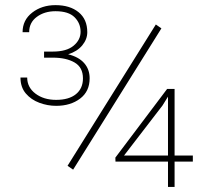

<svg xmlns="http://www.w3.org/2000/svg" viewBox="-20 -735 814 755"><path d="M614.7 -623.5 267.6 -67.9 245.6 -83 592.8 -638.7ZM738.3 -123.5V-99.6H666.5V0H640.6V-99.6H434.1L433.6 -115.2L637.2 -385.3H666.5V-123.5ZM467.8 -123.5H640.6V-355L619.1 -320.3ZM153.3 -508.3V-532.2H188Q241.7 -532.2 269.3 -555.2Q296.9 -578.1 296.9 -609.9Q296.9 -643.6 273.2 -667.2Q249.5 -690.9 198.2 -690.9Q154.8 -690.9 124.8 -668.7Q94.7 -646.5 94.7 -608.4H68.8Q68.8 -656.2 106.7 -685.5Q144.5 -714.8 198.2 -714.8Q254.9 -714.8 289.1 -687Q323.2 -659.2 323.2 -608.4Q323.2 -580.6 303.5 -556.6Q283.7 -532.7 248 -521.5Q289.6 -511.2 311 -486.8Q332.5 -462.4 332.5 -427.2Q332.5 -375.5 294.9 -347.2Q257.3 -318.8 200.7 -318.8Q167 -318.8 134.8 -330.8Q102.5 -342.8 81.5 -367.4Q60.5 -392.1 60.5 -430.2H86.9Q86.9 -391.6 119.4 -366.9Q151.9 -342.3 200.7 -342.3Q251 -342.3 278.6 -364.7Q306.2 -387.2 306.2 -426.8Q306.2 -470.2 273.2 -489.3Q240.2 -508.3 188 -508.3Z"/></svg>

Font: Vazirmatn RD FD Thin
Style: Regular
Weight: 100
Designer: Saber Rastikerdar
Foundry: Saber Rastikerdar
Version: Version 33.003